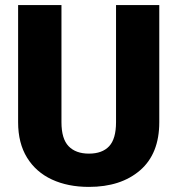

<svg xmlns="http://www.w3.org/2000/svg" viewBox="-20 -731 705 761"><path d="M439.9 -710.9H611.3V-246.6Q611.3 -121.6 535.2 -55.9Q459 9.8 332.5 9.8Q249 9.8 185.8 -19.5Q122.6 -48.8 87.2 -106.2Q51.8 -163.6 51.8 -246.6V-710.9H223.6V-246.6Q223.6 -180.7 252 -151.4Q280.3 -122.1 332.5 -122.1Q385.3 -122.1 412.6 -151.4Q439.9 -180.7 439.9 -246.6Z"/></svg>

Font: Vazirmatn FD Black
Style: Regular
Weight: 900
Designer: Saber Rastikerdar
Foundry: Saber Rastikerdar
Version: Version 33.003